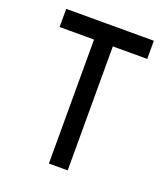

<svg xmlns="http://www.w3.org/2000/svg" viewBox="-125 -754 739 844"><g transform="rotate(20 245.0 -332.5)"><path d="M289 -580V0H201V-580H40V-665H450V-580Z"/></g></svg>

Font: Sulphur Point
Style: Bold
Weight: 700
Designer: Noponies / Dale Sattler
Foundry: Noponies
Version: Version 1.000; ttfautohint (v1.8)